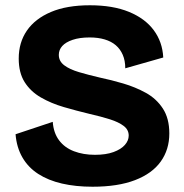

<svg xmlns="http://www.w3.org/2000/svg" viewBox="-20 -694 698 728"><path d="M331 14Q267 14 215 2Q163 -10 125 -34.5Q87 -59 65 -97Q43 -135 39 -185L180 -232Q183 -190 204 -162Q225 -134 260.5 -120.5Q296 -107 340 -107Q382 -107 410.5 -117.5Q439 -128 453.5 -144.5Q468 -161 468 -180Q468 -202 449 -216.5Q430 -231 397 -241.5Q364 -252 320 -262Q270 -274 222 -288Q174 -302 135 -324.5Q96 -347 73.5 -382.5Q51 -418 51 -472Q51 -533 82 -578Q113 -623 173 -648.5Q233 -674 321 -674Q408 -674 469 -649Q530 -624 563 -579.5Q596 -535 599 -476L455 -435Q455 -464 445.5 -486Q436 -508 419 -522.5Q402 -537 377 -544.5Q352 -552 320 -552Q282 -552 255.5 -543Q229 -534 216 -519.5Q203 -505 203 -486Q203 -462 223.5 -446.5Q244 -431 279.5 -420.5Q315 -410 358 -400Q401 -391 447 -377.5Q493 -364 533 -342Q573 -320 597.5 -282.5Q622 -245 622 -188Q622 -127 589.5 -81.5Q557 -36 492 -11Q427 14 331 14Z"/></svg>

Font: Bricolage Grotesque ExtraBold
Style: Regular
Weight: 800
Designer: Mathieu Triay
Foundry: Atelier Triay
Version: Version 1.001;gftools[0.9.33.dev8+g029e19f]